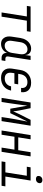

<svg xmlns="http://www.w3.org/2000/svg" viewBox="1388 -2202 824 3640"><g transform="rotate(90 1800.0 -382.0)"><path d="M216 0 292 -479H92L103 -550H583L572 -479H372L296 0Z M810 10Q736 10 698 -46.5Q660 -103 675 -193L700 -356Q710 -417 738.5 -463Q767 -509 809.5 -534.5Q852 -560 901 -560Q956 -560 988.5 -530Q1021 -500 1022 -450H1024L1038 -550H1117L1050 -121Q1046 -99 1058 -85.5Q1070 -72 1091 -72H1136L1124 0H1076Q1028 0 1003 -31Q978 -62 985 -110Q966 -55 919 -22.5Q872 10 810 10ZM846 -59Q899 -59 935.5 -96Q972 -133 983 -197L1007 -353Q1016 -416 991.5 -453.5Q967 -491 915 -491Q862 -491 825 -453.5Q788 -416 779 -353L755 -197Q745 -133 769.5 -96Q794 -59 846 -59Z M1457 10Q1360 10 1313 -45.5Q1266 -101 1281 -197L1306 -353Q1321 -449 1386 -504.5Q1451 -560 1548 -560Q1643 -560 1690.5 -509Q1738 -458 1727 -370H1647Q1654 -426 1625 -458Q1596 -490 1537 -490Q1475 -490 1435.5 -454Q1396 -418 1386 -353L1380 -315H1579L1567 -243H1368L1361 -197Q1351 -132 1379 -96Q1407 -60 1469 -60Q1528 -60 1567 -92Q1606 -124 1617 -180H1697Q1680 -92 1616 -41Q1552 10 1457 10Z M1836 0 1923 -550H2031L2076 -326Q2081 -296 2085.5 -266.5Q2090 -237 2091 -220Q2098 -237 2111.5 -266.5Q2125 -296 2140 -327L2252 -550H2363L2276 0H2199L2219 -132Q2228 -189 2240 -256Q2252 -323 2264.5 -385Q2277 -447 2285 -491L2125 -165H2041L1983 -489Q1978 -448 1970 -388Q1962 -328 1952.5 -260.5Q1943 -193 1934 -132L1913 0Z M2454 0 2541 -550H2621L2584 -316H2828L2865 -550H2945L2858 0H2778L2817 -244H2572L2534 0Z M3040 0 3051 -72H3248L3312 -478H3141L3152 -550H3403L3327 -72H3513L3502 0ZM3374 -651Q3343 -651 3327.5 -667Q3312 -683 3316 -711Q3321 -740 3342 -757Q3363 -774 3394 -774Q3425 -774 3440.5 -757Q3456 -740 3452 -711Q3447 -683 3426 -667Q3405 -651 3374 -651Z"/></g></svg>

Font: JetBrains Mono NL Light
Style: Italic
Weight: 300
Italic angle: -9°
Designer: Philipp Nurullin, Konstantin Bulenkov
Foundry: JetBrains
Version: Version 2.304; ttfautohint (v1.8.4.7-5d5b)